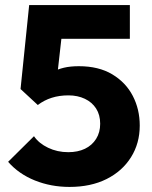

<svg xmlns="http://www.w3.org/2000/svg" viewBox="-20 -726 600 757"><path d="M254 11Q181 11 117.5 -14.5Q54 -40 12 -88L114 -189Q133 -161 169.5 -143.5Q206 -126 249 -126Q287 -126 315 -139.5Q343 -153 359 -178.5Q375 -204 375 -238Q375 -273 359 -298Q343 -323 314.5 -336.5Q286 -350 250 -350Q214 -350 184 -340.5Q154 -331 129 -312L142 -412Q165 -430 186 -441.5Q207 -453 232 -459Q257 -465 291 -465Q369 -465 422.5 -433Q476 -401 503.5 -348Q531 -295 531 -231Q531 -161 496.5 -106Q462 -51 400 -20Q338 11 254 11ZM129 -312 61 -375 95 -706H237L200 -378ZM116 -573 95 -706H492V-573Z"/></svg>

Font: Outfit
Style: Bold
Weight: 700
Designer: Rodrigo Fuenzalida
Foundry: fragTYPE
Version: Version 1.100;gftools[0.9.27]